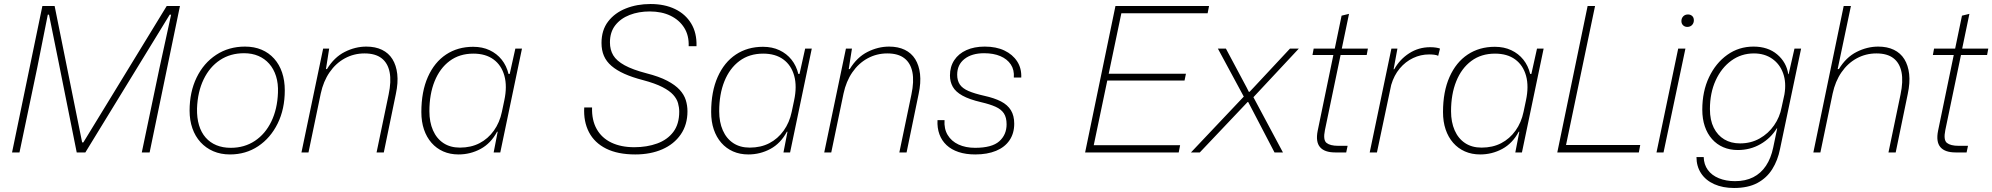

<svg xmlns="http://www.w3.org/2000/svg" viewBox="-20 -759 9920 956"><path d="M40 0 191 -729H252L351 -238L389 -50H395L513 -243L810 -729H876L725 0H686L774 -420L832 -686H825L686 -459L405 0H362L272 -449L224 -686H218L165 -420L77 0Z M1125 10Q1079 10 1042 -6Q1005 -22 978.5 -51Q952 -80 938 -120Q924 -160 924 -208Q924 -301 959 -373Q994 -445 1056.5 -486Q1119 -527 1200 -527Q1246 -527 1282.5 -511.5Q1319 -496 1345 -467Q1371 -438 1384.5 -398Q1398 -358 1398 -309Q1398 -216 1362.5 -144Q1327 -72 1265.5 -31Q1204 10 1125 10ZM1129 -23Q1197 -23 1249 -57.5Q1301 -92 1331 -154Q1361 -216 1364 -297Q1366 -343 1354.5 -379.5Q1343 -416 1320.5 -441.5Q1298 -467 1266.5 -480.5Q1235 -494 1195 -494Q1127 -494 1075.5 -460Q1024 -426 994 -364Q964 -302 961 -219Q960 -172 971 -135.5Q982 -99 1004 -74Q1026 -49 1057.5 -36Q1089 -23 1129 -23Z M1481 0 1589 -517H1619L1603 -415H1608Q1644 -474 1696.5 -500.5Q1749 -527 1804 -527Q1849 -527 1882 -511Q1915 -495 1934 -464.5Q1953 -434 1958 -390.5Q1963 -347 1951 -291L1891 0H1855L1915 -288Q1929 -354 1920 -399.5Q1911 -445 1880 -469Q1849 -493 1795 -493Q1742 -493 1697 -468.5Q1652 -444 1621 -399Q1590 -354 1577 -293L1516 0Z M2263 10Q2221 10 2187 -5Q2153 -20 2128.5 -48Q2104 -76 2091 -114.5Q2078 -153 2078 -201Q2078 -303 2110.5 -376Q2143 -449 2201 -487.5Q2259 -526 2336 -526Q2382 -526 2418 -509Q2454 -492 2478 -462Q2502 -432 2512 -391H2518L2546 -517H2579L2471 0H2438L2458 -103H2455Q2424 -45 2373 -17.5Q2322 10 2263 10ZM2270 -24Q2325 -24 2367.5 -46Q2410 -68 2439 -108.5Q2468 -149 2479 -202L2491 -259Q2506 -329 2491.5 -381.5Q2477 -434 2437.5 -463Q2398 -492 2337 -492Q2268 -492 2219 -455.5Q2170 -419 2144 -354.5Q2118 -290 2118 -205Q2118 -151 2136 -110Q2154 -69 2188 -46.5Q2222 -24 2270 -24Z M3143 10Q3056 10 2998 -19Q2940 -48 2912.5 -101Q2885 -154 2889 -224H2928Q2926 -161 2951 -116.5Q2976 -72 3024 -49Q3072 -26 3138 -26Q3201 -26 3252 -44.5Q3303 -63 3332.5 -102Q3362 -141 3362 -203Q3362 -224 3356 -245.5Q3350 -267 3332 -287Q3314 -307 3278 -325.5Q3242 -344 3182 -360Q3128 -374 3089 -391.5Q3050 -409 3024.5 -431Q2999 -453 2987 -481Q2975 -509 2975 -545Q2975 -609 3008 -652Q3041 -695 3096.5 -717Q3152 -739 3219 -739Q3289 -739 3341 -714Q3393 -689 3421.5 -642Q3450 -595 3448 -529H3409Q3411 -582 3387 -620.5Q3363 -659 3319 -680.5Q3275 -702 3215 -702Q3160 -702 3115 -684.5Q3070 -667 3043.5 -633Q3017 -599 3017 -548Q3017 -511 3033.5 -483.5Q3050 -456 3090 -434Q3130 -412 3199 -394Q3262 -378 3302 -357Q3342 -336 3364 -312Q3386 -288 3394.5 -261Q3403 -234 3403 -205Q3403 -138 3369.5 -89.5Q3336 -41 3277.5 -15.5Q3219 10 3143 10Z M3706 10Q3664 10 3630 -5Q3596 -20 3571.5 -48Q3547 -76 3534 -114.5Q3521 -153 3521 -201Q3521 -303 3553.5 -376Q3586 -449 3644 -487.5Q3702 -526 3779 -526Q3825 -526 3861 -509Q3897 -492 3921 -462Q3945 -432 3955 -391H3961L3989 -517H4022L3914 0H3881L3901 -103H3898Q3867 -45 3816 -17.5Q3765 10 3706 10ZM3713 -24Q3768 -24 3810.5 -46Q3853 -68 3882 -108.5Q3911 -149 3922 -202L3934 -259Q3949 -329 3934.5 -381.5Q3920 -434 3880.5 -463Q3841 -492 3780 -492Q3711 -492 3662 -455.5Q3613 -419 3587 -354.5Q3561 -290 3561 -205Q3561 -151 3579 -110Q3597 -69 3631 -46.5Q3665 -24 3713 -24Z M4084 0 4192 -517H4222L4206 -415H4211Q4247 -474 4299.5 -500.5Q4352 -527 4407 -527Q4452 -527 4485 -511Q4518 -495 4537 -464.5Q4556 -434 4561 -390.5Q4566 -347 4554 -291L4494 0H4458L4518 -288Q4532 -354 4523 -399.5Q4514 -445 4483 -469Q4452 -493 4398 -493Q4345 -493 4300 -468.5Q4255 -444 4224 -399Q4193 -354 4180 -293L4119 0Z M4836 10Q4789 10 4753 -2Q4717 -14 4693 -36.5Q4669 -59 4657.5 -90.5Q4646 -122 4648 -161H4683Q4680 -118 4698.5 -87Q4717 -56 4752.5 -39.5Q4788 -23 4835 -23Q4919 -23 4955.5 -55.5Q4992 -88 4992 -140Q4992 -174 4978.5 -194.5Q4965 -215 4937 -227.5Q4909 -240 4866 -250Q4806 -264 4772 -283Q4738 -302 4724 -327Q4710 -352 4710 -383Q4710 -427 4731.5 -459.5Q4753 -492 4792 -509.5Q4831 -527 4883 -527Q4940 -527 4981 -507.5Q5022 -488 5044.5 -453.5Q5067 -419 5065 -373H5028Q5031 -411 5013 -438Q4995 -465 4961 -479.5Q4927 -494 4880 -494Q4819 -494 4782.5 -465.5Q4746 -437 4746 -387Q4746 -358 4759 -338.5Q4772 -319 4802 -306Q4832 -293 4881 -282Q4931 -271 4964 -254Q4997 -237 5013.5 -210Q5030 -183 5030 -143Q5030 -95 5006.5 -60.5Q4983 -26 4939.5 -8Q4896 10 4836 10Z M5383 0 5534 -729H6000L5993 -693H5552L5567 -710L5423 -22L5416 -36H5856L5849 0ZM5487 -358 5491 -392H5885L5878 -358Z M5910 0 6173 -278 6044 -517H6084L6188 -322L6198 -302H6202L6221 -322L6403 -517H6447L6221 -275L6368 0H6326L6205 -232L6195 -251H6192L6174 -232L5954 0Z M6628 0Q6575 0 6552.5 -26.5Q6530 -53 6541 -108L6619 -485H6515L6521 -517H6626L6660 -681L6697 -690L6661 -517H6791L6785 -485H6655L6577 -111Q6567 -62 6585 -47.5Q6603 -33 6643 -33H6690L6683 0Z M6800 0 6908 -517H6938L6919 -414H6922Q6950 -464 6997 -494Q7044 -524 7101 -524Q7117 -524 7130 -522Q7143 -520 7150 -517L7141 -481Q7134 -485 7121.5 -486.5Q7109 -488 7096 -488Q7054 -488 7016 -470Q6978 -452 6949.5 -418Q6921 -384 6907 -336L6836 0Z M7350 10Q7308 10 7274 -5Q7240 -20 7215.5 -48Q7191 -76 7178 -114.5Q7165 -153 7165 -201Q7165 -303 7197.5 -376Q7230 -449 7288 -487.5Q7346 -526 7423 -526Q7469 -526 7505 -509Q7541 -492 7565 -462Q7589 -432 7599 -391H7605L7633 -517H7666L7558 0H7525L7545 -103H7542Q7511 -45 7460 -17.5Q7409 10 7350 10ZM7357 -24Q7412 -24 7454.5 -46Q7497 -68 7526 -108.5Q7555 -149 7566 -202L7578 -259Q7593 -329 7578.5 -381.5Q7564 -434 7524.5 -463Q7485 -492 7424 -492Q7355 -492 7306 -455.5Q7257 -419 7231 -354.5Q7205 -290 7205 -205Q7205 -151 7223 -110Q7241 -69 7275 -46.5Q7309 -24 7357 -24Z M7734 0 7885 -729H7922L7775 -25L7765 -37H8147L8140 0Z M8228 0 8336 -517H8372L8263 0ZM8381 -625Q8369 -625 8360.5 -633Q8352 -641 8352 -654Q8352 -668 8361 -677.5Q8370 -687 8385 -687Q8397 -687 8405.5 -679.5Q8414 -672 8414 -658Q8414 -644 8405 -634.5Q8396 -625 8381 -625Z M8614 177Q8558 177 8515.5 158Q8473 139 8450 104Q8427 69 8427 23H8463Q8464 60 8483.5 87Q8503 114 8538.5 128.5Q8574 143 8619 143Q8671 143 8709.5 123.5Q8748 104 8773 66.5Q8798 29 8809 -24L8829 -120H8827Q8797 -71 8746 -41.5Q8695 -12 8633 -12Q8593 -12 8560.5 -26Q8528 -40 8504.5 -66.5Q8481 -93 8468.5 -130Q8456 -167 8456 -213Q8456 -304 8489.5 -374.5Q8523 -445 8580.5 -486Q8638 -527 8711 -527Q8783 -527 8829 -488Q8875 -449 8884 -390H8886L8915 -517H8948L8843 -17Q8832 39 8804.5 83Q8777 127 8730.5 152Q8684 177 8614 177ZM8644 -45Q8698 -45 8741.5 -69.5Q8785 -94 8813.5 -135Q8842 -176 8851 -225L8865 -289Q8875 -348 8858.5 -394Q8842 -440 8804 -466.5Q8766 -493 8713 -493Q8650 -493 8600.5 -457Q8551 -421 8522.5 -358.5Q8494 -296 8494 -216Q8494 -161 8513 -123Q8532 -85 8565.5 -65Q8599 -45 8644 -45Z M9009 0 9160 -729H9196L9130 -415H9136Q9172 -474 9224.5 -500.5Q9277 -527 9332 -527Q9377 -527 9410 -511Q9443 -495 9462 -464.5Q9481 -434 9486 -390.5Q9491 -347 9479 -291L9419 0H9383L9443 -288Q9457 -354 9448 -399.5Q9439 -445 9408 -469Q9377 -493 9323 -493Q9270 -493 9225 -468.5Q9180 -444 9149 -399Q9118 -354 9105 -293L9044 0Z M9717 0Q9664 0 9641.5 -26.5Q9619 -53 9630 -108L9708 -485H9604L9610 -517H9715L9749 -681L9786 -690L9750 -517H9880L9874 -485H9744L9666 -111Q9656 -62 9674 -47.5Q9692 -33 9732 -33H9779L9772 0Z"/></svg>

Font: Mona Sans ExtraLight
Style: Italic
Weight: 200
Italic angle: -11.6951°
Designer: Deni Anggara
Foundry: GitHub
Version: Version 2.000